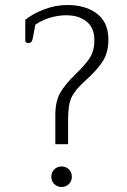

<svg xmlns="http://www.w3.org/2000/svg" viewBox="-20 -736 509 767"><path d="M201 -274Q201 -330 219.5 -363.5Q238 -397 282 -440Q320 -476 338.5 -504.5Q357 -533 357 -576Q357 -624 326.5 -649.5Q296 -675 244 -675Q212 -675 179 -665Q146 -655 121 -637L112 -588Q110 -575 105.5 -569.5Q101 -564 93 -564Q87 -564 84 -567Q81 -570 81 -574V-657Q112 -682 157.5 -699Q203 -716 248 -716Q323 -716 368 -681Q413 -646 413 -578Q413 -525 389 -489Q365 -453 321 -414Q280 -377 266 -347.5Q252 -318 252 -261V-160H201ZM185 -30Q185 -48 197 -59.5Q209 -71 226 -71Q243 -71 255 -59.5Q267 -48 267 -30Q267 -12 255 -0.5Q243 11 226 11Q209 11 197 -0.5Q185 -12 185 -30Z"/></svg>

Font: Maitree Light
Style: Regular
Weight: 300
Designer: CadsonDemak Team
Foundry: CadsonDemak
Version: Version 1.001